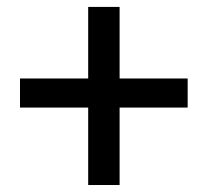

<svg xmlns="http://www.w3.org/2000/svg" viewBox="-20 -609 607 558"><path d="M525.4 -296.4H327.6V-71.3H236.3V-296.4H38.1V-380.9H236.3V-588.9H327.6V-380.9H525.4Z"/></svg>

Font: Heebo
Style: Regular
Weight: 400
Designer: Oded Ezer
Foundry: Meir Sadan
Version: Version 2.001; ttfautohint (v1.5.14-ce02) -l 8 -r 50 -G 200 